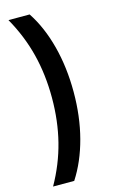

<svg xmlns="http://www.w3.org/2000/svg" viewBox="-140 -796 627 1043"><g transform="rotate(-15 174.0 -274.0)"><path d="M22 194Q83 86 112 -29Q141 -144 141 -274Q141 -404 112 -519Q83 -634 22 -742H141Q200 -653 231.5 -532.5Q263 -412 263 -274Q263 -136 231.5 -16.5Q200 103 141 194Z"/></g></svg>

Font: Montserrat Alternates SemiBold
Style: Regular
Weight: 600
Designer: Julieta Ulanovsky
Foundry: Julieta Ulanovsky
Version: Version 7.200